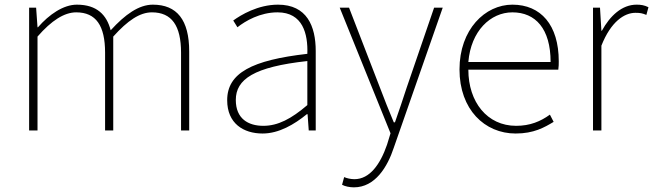

<svg xmlns="http://www.w3.org/2000/svg" viewBox="-20 -560 2803 824"><path d="M105 0H141V-403C201 -472 256 -507 307 -507C392 -507 431 -450 431 -334V0H466V-403C528 -472 580 -507 632 -507C717 -507 757 -450 757 -334V0H792V-339C792 -475 739 -540 636 -540C576 -540 517 -498 455 -430C438 -496 396 -540 310 -540C252 -540 191 -498 143 -443H141L135 -527H105Z M1107 13C1177 13 1243 -26 1297 -70H1300L1305 0H1335V-341C1335 -448 1297 -540 1173 -540C1087 -540 1014 -496 981 -472L999 -443C1033 -470 1096 -507 1171 -507C1280 -507 1302 -414 1299 -329C1062 -302 955 -247 955 -130C955 -30 1025 13 1107 13ZM1110 -20C1046 -20 992 -50 992 -131C992 -220 1070 -273 1299 -298V-109C1230 -50 1173 -20 1110 -20Z M1499 244C1590 244 1643 156 1670 74L1880 -527H1843L1725 -183C1710 -138 1692 -82 1675 -35H1670C1650 -82 1628 -138 1611 -183L1478 -527H1438L1656 12L1641 61C1612 145 1567 209 1501 209C1485 209 1468 205 1457 200L1448 233C1461 240 1481 244 1499 244Z M2193 13C2271 13 2316 -13 2356 -37L2340 -68C2300 -39 2255 -20 2195 -20C2071 -20 1990 -122 1990 -261H2376C2378 -274 2378 -286 2378 -297C2378 -453 2301 -540 2179 -540C2062 -540 1952 -434 1952 -262C1952 -90 2060 13 2193 13ZM1990 -294C2001 -427 2085 -507 2179 -507C2278 -507 2343 -437 2343 -294Z M2525 0H2561V-364C2602 -468 2660 -505 2707 -505C2728 -505 2737 -503 2754 -496L2763 -529C2745 -538 2730 -540 2712 -540C2649 -540 2598 -492 2563 -428H2561L2555 -527H2525Z"/></svg>

Font: Noto Sans T Chinese Thin
Style: Regular
Weight: 100
Designer: Ryoko NISHIZUKA (kana & ideographs); Paul D. Hunt (Latin, Greek & Cyrillic); Wenlong ZHANG (bopomofo); Sandoll Communica
Foundry: Adobe Systems Incorporated
Version: Version 1.000;PS 1;hotconv 1.0.78;makeotf.lib2.5.61930